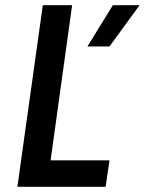

<svg xmlns="http://www.w3.org/2000/svg" viewBox="-20 -720 558 740"><path d="M47 0 145 -700H258L175 -102H402L387 0ZM402 -541H317L415 -700H518Z"/></svg>

Font: Finlandica Medium
Style: Italic
Weight: 500
Italic angle: -8°
Designer: Niklas Ekholm, Juho Hiilivirta, Jaakko Suomalainen
Foundry: Helsinki Type Studio
Version: Version 1.063